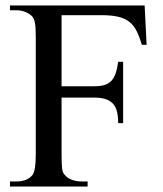

<svg xmlns="http://www.w3.org/2000/svg" viewBox="-20 -682 596 702"><path d="M498.5 -518.1Q489.7 -548.3 479.2 -569.1Q468.8 -589.8 452.4 -602.5Q436 -615.2 411.9 -620.8Q387.7 -626.5 351.6 -626.5H205.1V-366.7H325.2Q346.7 -366.7 361.6 -371.1Q376.5 -375.5 386.5 -385.7Q396.5 -396 402.6 -413.3Q408.7 -430.7 412.1 -456.1H430.2V-231.9H412.1Q412.1 -255.4 408 -272.9Q403.8 -290.5 393.8 -302Q383.8 -313.5 366.9 -319.3Q350.1 -325.2 325.2 -325.2H205.1V-117.7Q205.1 -85.4 206.8 -68.1Q208.5 -50.8 215.8 -43.5Q225.6 -30.8 242.4 -24.7Q259.3 -18.6 276.4 -18.6H300.3V0H16.6V-18.6H40.5Q79.6 -18.6 99.1 -42.5Q110.8 -58.1 110.8 -117.7V-545.4Q110.8 -563.5 110.1 -576.4Q109.4 -589.4 107.7 -598.4Q106 -607.4 103.3 -613.3Q100.6 -619.1 97.2 -622.6Q86.9 -632.8 71.5 -638.7Q56.2 -644.5 40.5 -644.5H16.6V-662.1H508.8L516.1 -518.1Z"/></svg>

Font: Doulos SIL Eur
Style: Regular
Weight: 400
Designer: Walt Agee, Victor Gaultney, Peter Martin, Debbi Hosken, Becca Hirsbrunner
Foundry: SIL International
Version: Version 5.000